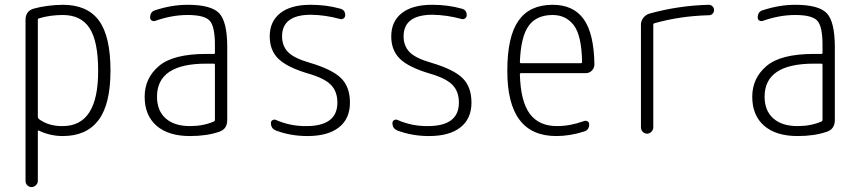

<svg xmlns="http://www.w3.org/2000/svg" viewBox="-20 -550 3540 790"><path d="M135.7 -468.8V-69.3Q135.7 -65.4 139.6 -60.5Q179.7 -30.3 238.3 -31.2Q384.8 -31.2 383.8 -259.8Q383.8 -379.9 348.6 -434.1Q313.5 -488.3 238.3 -488.3Q186.5 -488.3 140.6 -474.6Q135.7 -472.7 135.7 -468.8ZM85 194.3V-467.8Q85 -504.9 119.1 -514.6Q172.9 -529.3 238.3 -530.3Q338.9 -530.3 386.7 -465.8Q434.6 -401.4 434.6 -259.8Q434.6 -121.1 385.3 -55.7Q335.9 9.8 238.3 9.8Q186.5 9.8 139.6 -12.7Q135.7 -14.6 135.7 -9.8V194.3Q135.7 204.1 127.9 211.9Q120.1 219.7 109.9 219.7Q99.6 219.7 92.3 212.4Q85 205.1 85 194.3Z M828.1 -288.1Q626 -288.1 626 -152.3Q626 -94.7 661.6 -63Q697.3 -31.2 761.7 -31.2Q816.4 -31.2 859.4 -49.8Q864.3 -51.8 864.3 -56.6V-283.2Q864.3 -288.1 859.4 -288.1ZM761.7 9.8Q672.9 9.8 624 -32.7Q575.2 -75.2 575.2 -151.9Q575.2 -228.5 633.8 -278.3Q692.4 -328.1 828.1 -328.1H859.4Q864.3 -328.1 864.3 -332V-365.2Q864.3 -441.4 842.8 -464.8Q821.3 -488.3 752 -488.3Q686.5 -488.3 618.2 -463.9Q610.4 -461.9 604 -465.8Q597.7 -469.7 597.7 -477.5Q597.7 -502 618.2 -507.8Q686.5 -530.3 752 -530.3Q848.6 -530.3 881.8 -495.6Q915 -460.9 915 -355.5V-56.6Q915 -18.6 881.8 -7.8Q831.1 9.8 761.7 9.8Z M1246.1 -248Q1161.1 -273.4 1125.5 -308.1Q1089.8 -342.8 1089.8 -400.4Q1089.8 -461.9 1133.3 -496.1Q1176.8 -530.3 1257.8 -530.3Q1323.2 -530.3 1378.9 -514.6Q1400.4 -509.8 1400.4 -487.3Q1400.4 -479.5 1394 -474.6Q1387.7 -469.7 1379.9 -471.7Q1319.3 -488.3 1259.8 -489.3Q1140.6 -489.3 1140.6 -400.4Q1140.6 -361.3 1165 -335.9Q1189.5 -310.5 1253.9 -292Q1346.7 -264.6 1383.3 -228.5Q1419.9 -192.4 1419.9 -127.9Q1419.9 -61.5 1374.5 -25.9Q1329.1 9.8 1245.1 9.8Q1175.8 9.8 1116.2 -12.7Q1094.7 -20.5 1094.7 -43.9Q1094.7 -51.8 1101.6 -55.7Q1108.4 -59.6 1115.2 -56.6Q1174.8 -30.3 1240.2 -31.2Q1368.2 -31.2 1368.2 -127.9Q1368.2 -173.8 1341.3 -201.2Q1314.5 -228.5 1246.1 -248Z M1746.1 -248Q1661.1 -273.4 1625.5 -308.1Q1589.8 -342.8 1589.8 -400.4Q1589.8 -461.9 1633.3 -496.1Q1676.8 -530.3 1757.8 -530.3Q1823.2 -530.3 1878.9 -514.6Q1900.4 -509.8 1900.4 -487.3Q1900.4 -479.5 1894 -474.6Q1887.7 -469.7 1879.9 -471.7Q1819.3 -488.3 1759.8 -489.3Q1640.6 -489.3 1640.6 -400.4Q1640.6 -361.3 1665 -335.9Q1689.5 -310.5 1753.9 -292Q1846.7 -264.6 1883.3 -228.5Q1919.9 -192.4 1919.9 -127.9Q1919.9 -61.5 1874.5 -25.9Q1829.1 9.8 1745.1 9.8Q1675.8 9.8 1616.2 -12.7Q1594.7 -20.5 1594.7 -43.9Q1594.7 -51.8 1601.6 -55.7Q1608.4 -59.6 1615.2 -56.6Q1674.8 -30.3 1740.2 -31.2Q1868.2 -31.2 1868.2 -127.9Q1868.2 -173.8 1841.3 -201.2Q1814.5 -228.5 1746.1 -248Z M2253.9 -488.3Q2187.5 -488.3 2155.3 -443.8Q2123 -399.4 2119.1 -294.9Q2119.1 -290 2124 -290H2370.1Q2375 -290 2375 -295.9Q2373 -404.3 2340.8 -446.3Q2308.6 -488.3 2253.9 -488.3ZM2268.6 9.8Q2066.4 9.8 2067.4 -259.8Q2067.4 -399.4 2113.3 -464.8Q2159.2 -530.3 2253.9 -530.3Q2338.9 -530.3 2381.3 -471.7Q2423.8 -413.1 2425.8 -285.2Q2425.8 -270.5 2415.5 -259.8Q2405.3 -249 2389.6 -249H2124Q2119.1 -249 2119.1 -244.1Q2122.1 -132.8 2159.7 -82Q2197.3 -31.2 2271.5 -31.2Q2326.2 -31.2 2382.8 -51.8Q2390.6 -54.7 2397.5 -50.8Q2404.3 -46.9 2404.3 -39.1Q2404.3 -14.6 2382.8 -8.8Q2325.2 9.8 2268.6 9.8Z M2642.6 0Q2631.8 0 2624.5 -7.8Q2617.2 -15.6 2617.2 -26.4V-448.2Q2617.2 -463.9 2627 -476.6Q2636.7 -489.3 2652.3 -494.1Q2772.5 -527.3 2896.5 -530.3Q2905.3 -530.3 2911.6 -523.9Q2918 -517.6 2918 -508.8Q2918 -500 2912.1 -493.7Q2906.2 -487.3 2897.5 -487.3Q2778.3 -484.4 2671.9 -454.1Q2668 -453.1 2668 -448.2V-26.4Q2668 -15.6 2660.2 -7.8Q2652.3 0 2642.6 0Z M3328.1 -288.1Q3126 -288.1 3126 -152.3Q3126 -94.7 3161.6 -63Q3197.3 -31.2 3261.7 -31.2Q3316.4 -31.2 3359.4 -49.8Q3364.3 -51.8 3364.3 -56.6V-283.2Q3364.3 -288.1 3359.4 -288.1ZM3261.7 9.8Q3172.9 9.8 3124 -32.7Q3075.2 -75.2 3075.2 -151.9Q3075.2 -228.5 3133.8 -278.3Q3192.4 -328.1 3328.1 -328.1H3359.4Q3364.3 -328.1 3364.3 -332V-365.2Q3364.3 -441.4 3342.8 -464.8Q3321.3 -488.3 3252 -488.3Q3186.5 -488.3 3118.2 -463.9Q3110.4 -461.9 3104 -465.8Q3097.7 -469.7 3097.7 -477.5Q3097.7 -502 3118.2 -507.8Q3186.5 -530.3 3252 -530.3Q3348.6 -530.3 3381.8 -495.6Q3415 -460.9 3415 -355.5V-56.6Q3415 -18.6 3381.8 -7.8Q3331.1 9.8 3261.7 9.8Z"/></svg>

Font: Rounded-L Mgen+ 1mn light
Style: Regular
Weight: 200
Designer: [Source Han Sans]
Ryoko NISHIZUKA  (kana & ideographs); Paul D. Hunt (Latin, Greek & Cyrillic); Wenlong ZHANG  (bopomofo
Version: Version 1.059.20150602